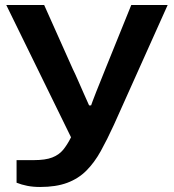

<svg xmlns="http://www.w3.org/2000/svg" viewBox="-20 -547 693 765"><path d="M140 198Q112 198 89 193.5Q66 189 46 181V91H115Q161 91 188 80.5Q215 70 231.5 50Q248 30 263 0L5 -527H156L270 -272Q279 -254 290.5 -227.5Q302 -201 314 -174Q326 -147 335 -127H343Q343 -127 348.5 -142.5Q354 -158 363.5 -181.5Q373 -205 383 -230Q393 -255 401 -275L503 -527H648L434 -50Q407 9 381.5 55Q356 101 324 133Q292 165 247.5 181.5Q203 198 140 198Z"/></svg>

Font: Archivo SemiBold Expanded SemiBold
Style: Regular
Weight: 600
Width: 7
Version: Version 2.001